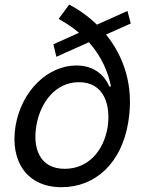

<svg xmlns="http://www.w3.org/2000/svg" viewBox="-20 -792 621 824"><path d="M435 -643.8 541.2 -691.1 527 -745 396 -686.1C359.4 -721.6 318.5 -750.7 277 -772.4L231.5 -710.9C264.9 -692.5 294 -672.6 318.9 -651.3L209.2 -601.9L221.9 -548.3L361.5 -610.8C419 -546.2 445 -477.6 456.3 -420.8H449.2C431.8 -462.7 389.2 -511 308.2 -511C186.4 -511 72.1 -404.1 46.5 -250C22.4 -97.7 96.9 11.4 244.3 11.4C389.2 11.4 502.1 -92 530.5 -268.1C556.5 -424 510.3 -550.8 435 -643.8ZM135.7 -250.7C152.3 -351.9 217.7 -439.3 319.2 -439.3C429 -439.3 456 -337 441.8 -245.4C424.7 -145.2 359.4 -67.5 257.8 -67.5C150.9 -67.5 120 -154.8 135.7 -250.7Z"/></svg>

Font: Margiela Sans Text
Style: Italic
Weight: 400
Italic angle: -9.39999°
Designer: Stefan Endress, Andreas Faust
Version: Version 1.100;FEAKit 1.0